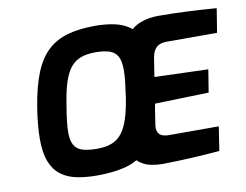

<svg xmlns="http://www.w3.org/2000/svg" viewBox="-80 -858 1253 977"><g transform="rotate(-10 546.5 -370.0)"><path d="M346 6Q289 6 242 -3.5Q195 -13 161 -38.5Q127 -64 109 -109.5Q91 -155 91 -228Q91 -263 95 -305Q99 -347 106 -390Q123 -494 151 -563Q179 -632 222 -672Q265 -712 325.5 -729Q386 -746 467 -746Q522 -746 568.5 -736Q615 -726 649.5 -699.5Q684 -673 703 -625Q722 -577 722 -501Q722 -469 718 -427Q714 -385 706 -341Q690 -233 661.5 -165Q633 -97 590 -60Q547 -23 487 -8.5Q427 6 346 6ZM370 -128Q414 -128 445.5 -140Q477 -152 498.5 -179.5Q520 -207 534.5 -251.5Q549 -296 559 -361Q565 -402 569 -438.5Q573 -475 573 -499Q573 -547 559 -571Q545 -595 517 -604Q489 -613 445 -613Q403 -613 371.5 -602Q340 -591 318 -564.5Q296 -538 280.5 -491Q265 -444 254 -370Q247 -330 243 -294.5Q239 -259 239 -236Q239 -193 252.5 -169.5Q266 -146 295 -137Q324 -128 370 -128ZM683 6Q655 6 625 0Q595 -6 570 -24Q545 -42 532 -75Q519 -108 528 -161L593 -570Q603 -635 631.5 -672Q660 -709 701.5 -724.5Q743 -740 791 -740Q866 -740 940.5 -736.5Q1015 -733 1093 -727L1073 -603H812Q777 -603 759 -586Q741 -569 735 -533L720 -437L997 -428L978 -311L699 -303L683 -200Q679 -176 685 -161Q691 -146 705.5 -139.5Q720 -133 742 -133H999L980 -9Q909 -3 836 1Q763 5 683 6Z"/></g></svg>

Font: Exo Thin
Style: Bold Italic
Weight: 700
Italic angle: -9°
Version: Version 2.000